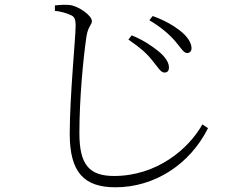

<svg xmlns="http://www.w3.org/2000/svg" viewBox="-20 -755 1040 815"><path d="M774 -530C786 -530 793 -538 793 -550C793 -573 776 -600 744 -625C721 -643 684 -667 628 -687L614 -669C660 -642 697 -611 723 -581C748 -552 759 -530 774 -530ZM678 -447C688 -447 696 -452 697 -465C699 -487 683 -513 652 -538C628 -557 593 -583 539 -605L525 -587C575 -553 601 -530 626 -499C650 -470 662 -447 678 -447ZM470 40C636 40 786 -57 863 -211L839 -227C781 -123 646 -8 464 -8C357 -8 317 -58 317 -190C317 -334 333 -506 347 -600C354 -645 370 -648 370 -666C370 -689 312 -731 273 -734C258 -735 240 -735 213 -732V-709C236 -707 263 -699 278 -692C295 -685 301 -677 301 -645C301 -595 276 -347 276 -187C276 -22 338 40 470 40Z"/></svg>

Font: Source Han Serif TW VF
Style: Regular
Weight: 250
Designer: Ryoko NISHIZUKA 西塚涼子 (kana & ideographs); Frank Grießhammer (Latin, Greek & Cyrillic); Wenlong ZHANG 张文龙 (bopomofo); San
Foundry: Adobe
Version: Version 2.002;hotconv 1.1.0;makeotfexe 2.6.0